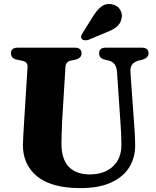

<svg xmlns="http://www.w3.org/2000/svg" viewBox="-20 -944 800 983"><path d="M597.5 -305 579 -576.5Q575.5 -624 538 -633.5L519.5 -638Q501.5 -642.5 494.5 -650.2Q487.5 -658 487.5 -671Q487.5 -700 522 -700H705Q740.5 -700 740.5 -671Q740.5 -648 708 -638L690 -634Q663.5 -626 654.8 -611.2Q646 -596.5 648 -572L667 -306Q671.5 -257 672 -203Q673 -139.5 642.8 -89.2Q612.5 -39 550 -10Q487.5 19 391 19Q244 19 170.2 -41Q96.5 -101 97.5 -202.5Q97.5 -217.5 99 -245Q100.5 -272.5 103.5 -322L121 -600.5Q122 -615 115.2 -622.2Q108.5 -629.5 91 -633.5L68.5 -638Q36 -645 36 -671Q36 -700 71.5 -700H362.5Q397.5 -700 397.5 -671Q397.5 -646 365 -638.5L342 -633.5Q316.5 -627.5 315 -601L298 -321Q296.5 -288 295.8 -261.2Q295 -234.5 294.5 -214.5Q294 -129 332.2 -90Q370.5 -51 438.5 -51Q514.5 -51 558.5 -92.2Q602.5 -133.5 601.5 -205Q601 -240 600 -262.5Q599 -285 597.5 -305ZM457.5 -862Q477 -894 499.8 -911Q522.5 -928 553.5 -922Q581.5 -916.5 594.8 -894.8Q608 -873 602.5 -850.5Q597.5 -823.5 578.2 -807.5Q559 -791.5 526 -779L432.5 -740Q424 -737 414.2 -737.8Q404.5 -738.5 399 -744.5Q393.5 -751.5 395.5 -759.2Q397.5 -767 403 -775Z"/></svg>

Font: Fraunces 9pt S000
Style: Bold
Weight: 700
Version: Version 1.000; ttfautohint (v1.8.3)